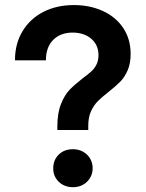

<svg xmlns="http://www.w3.org/2000/svg" viewBox="-20 -741 584 770"><path d="M311.5 -426.8Q334 -443.4 346.4 -454.8Q358.9 -466.3 366.9 -482.2Q375 -498 375 -519.5Q375 -560.5 346.4 -585.2Q317.9 -609.9 271.5 -610.4Q221.2 -609.9 192.6 -580.3Q164.1 -550.8 164.1 -499H40Q40 -565.4 70.3 -615.7Q100.6 -666 154.1 -693.4Q207.5 -720.7 276.4 -720.7Q340.3 -720.7 392.3 -697Q444.3 -673.3 474.1 -628.9Q503.9 -584.5 503.9 -524.4Q503.9 -486.3 491.9 -459Q480 -431.6 462.4 -413.6Q444.8 -395.5 416 -373Q388.2 -351.1 372.3 -335.2Q356.4 -319.3 345.2 -295.2Q334 -271 334 -237.3V-219.7H210V-233.4Q210 -287.6 224.6 -324Q239.3 -360.4 259.3 -381.1Q279.3 -401.9 311.5 -426.8ZM193.4 -65.4Q193.4 -99.1 215.3 -120.8Q237.3 -142.6 272.5 -142.6Q294.9 -142.6 312.7 -132.8Q330.6 -123 341.1 -105.5Q351.6 -87.9 351.6 -66.4Q351.6 -44.9 341.1 -27.3Q330.6 -9.8 312.7 0Q294.9 9.8 272.5 9.8Q250 9.8 231.9 0Q213.9 -9.8 203.6 -26.9Q193.4 -43.9 193.4 -65.4Z"/></svg>

Font: Wanted Sans SemiBold
Style: Regular
Weight: 600
Designer: Original Design by Kil Hyung-jin and Kang Hanbin, Wanted Lab, Inc; Hangeul from Source Han Sans by Jang Soo-young and Ka
Foundry: Wanted Lab, Inc.
Version: Version 1.003